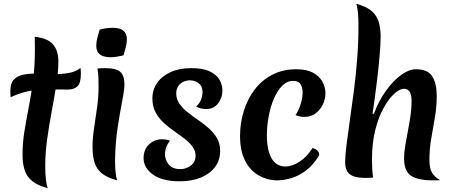

<svg xmlns="http://www.w3.org/2000/svg" viewBox="-20 -946 2415 1023"><path d="M221 -63Q221 -21 224.5 10.5Q228 42 235 57Q182 43 152.5 19.5Q123 -4 111.5 -39Q100 -74 100 -122Q100 -184 110 -245.5Q120 -307 133 -373.5Q146 -440 156 -516.5Q166 -593 166 -685Q166 -701 165.5 -717.5Q165 -734 165 -750Q233 -743 262 -710Q291 -677 291 -618Q291 -564 280.5 -497Q270 -430 256 -355.5Q242 -281 231.5 -206.5Q221 -132 221 -63ZM409 -584Q410 -577 410.5 -569.5Q411 -562 411 -554Q411 -503 392.5 -486Q374 -469 343 -469Q298 -469 260.5 -469.5Q223 -470 188.5 -468Q154 -466 117 -457Q80 -448 37 -428Q36 -436 35.5 -444.5Q35 -453 35 -461Q35 -501 53 -521Q71 -541 101.5 -547.5Q132 -554 169 -554Q195 -554 222 -552.5Q249 -551 274 -551Q312 -551 348 -557.5Q384 -564 409 -584Z M593 -88Q593 -52 596 -25.5Q599 1 605 15Q551 1 522.5 -22.5Q494 -46 483.5 -80.5Q473 -115 473 -164Q473 -208 481 -262Q489 -316 497 -372Q505 -428 505 -479Q505 -505 504.5 -530.5Q504 -556 499 -581Q507 -582 519 -582.5Q531 -583 540 -583Q599 -583 621 -563Q643 -543 643 -497Q643 -468 631 -407Q619 -346 606.5 -264Q594 -182 593 -88ZM638 -651Q622 -647 603.5 -644Q585 -641 567 -641Q549 -641 532 -646Q515 -651 504 -664.5Q493 -678 493 -703Q493 -725 499 -745.5Q505 -766 511 -788Q527 -793 545.5 -795.5Q564 -798 582 -798Q601 -798 617.5 -793Q634 -788 645 -774.5Q656 -761 656 -736Q656 -714 650 -693.5Q644 -673 638 -651Z M939 20Q845 20 795 -16Q745 -52 745 -103Q745 -149 774 -176.5Q803 -204 843 -204Q852 -204 863.5 -202.5Q875 -201 886 -196Q873 -181 866 -162Q859 -143 859 -125Q859 -94 879 -69.5Q899 -45 941 -45Q960 -45 978.5 -53Q997 -61 1009.5 -76.5Q1022 -92 1022 -116Q1022 -143 1005.5 -165Q989 -187 962.5 -207.5Q936 -228 907 -248Q878 -268 851.5 -292.5Q825 -317 808.5 -348.5Q792 -380 792 -421Q792 -468 817.5 -504.5Q843 -541 889.5 -562Q936 -583 999 -583Q1062 -583 1098 -565.5Q1134 -548 1149.5 -521Q1165 -494 1165 -463Q1165 -425 1142 -395Q1119 -365 1078 -365Q1064 -365 1050 -368.5Q1036 -372 1025 -378Q1045 -397 1052 -417Q1059 -437 1059 -456Q1059 -487 1038.5 -502.5Q1018 -518 992 -518Q974 -518 957.5 -510.5Q941 -503 930 -487.5Q919 -472 919 -448Q919 -418 936 -393.5Q953 -369 979.5 -348Q1006 -327 1036 -306.5Q1066 -286 1092.5 -262.5Q1119 -239 1136 -210Q1153 -181 1153 -143Q1153 -93 1126 -56.5Q1099 -20 1050.5 0Q1002 20 939 20Z M1402 -226Q1402 -144 1427.5 -101.5Q1453 -59 1500 -59Q1537 -59 1576 -84.5Q1615 -110 1645 -157Q1662 -153 1671.5 -143.5Q1681 -134 1681 -120Q1650 -67 1610.5 -37.5Q1571 -8 1530.5 3.5Q1490 15 1456 15Q1406 15 1360.5 -10Q1315 -35 1287 -87.5Q1259 -140 1259 -221Q1259 -291 1279 -355Q1299 -419 1337 -469Q1375 -519 1431 -548Q1487 -577 1559 -577Q1614 -577 1648 -558.5Q1682 -540 1698 -510.5Q1714 -481 1714 -449Q1714 -418 1700 -389Q1686 -360 1661 -341.5Q1636 -323 1602 -323Q1591 -323 1579 -325.5Q1567 -328 1554 -333Q1566 -347 1578 -379.5Q1590 -412 1592 -444Q1594 -473 1583.5 -494Q1573 -515 1542 -515Q1509 -515 1483 -488.5Q1457 -462 1439 -419.5Q1421 -377 1411.5 -326Q1402 -275 1402 -226Z M2288 15Q2206 15 2169.5 -10Q2133 -35 2133 -102Q2133 -132 2139 -169Q2145 -206 2153 -246.5Q2161 -287 2167 -328Q2173 -369 2173 -407Q2173 -473 2133 -473Q2110 -473 2081 -447Q2052 -421 2024.5 -372Q1997 -323 1979.5 -253.5Q1962 -184 1962 -98Q1962 -75 1963 -50.5Q1964 -26 1968 0Q1956 1 1945.5 1.5Q1935 2 1926 2Q1869 2 1844 -17.5Q1819 -37 1819 -83Q1819 -116 1826 -172Q1833 -228 1843.5 -301Q1854 -374 1865 -458Q1876 -542 1883 -631.5Q1890 -721 1890 -809Q1890 -850 1887 -880.5Q1884 -911 1878 -926Q1930 -912 1958 -889Q1986 -866 1997 -832Q2008 -798 2008 -751Q2008 -710 2002.5 -647Q1997 -584 1987.5 -505.5Q1978 -427 1965 -341L1972 -339Q1998 -409 2036.5 -462.5Q2075 -516 2117 -546.5Q2159 -577 2195 -577Q2260 -577 2283.5 -538.5Q2307 -500 2307 -435Q2307 -379 2297.5 -322.5Q2288 -266 2278 -209.5Q2268 -153 2268 -95Q2268 -48 2282 -25.5Q2296 -3 2325 14Q2315 15 2306 15Q2297 15 2288 15Z"/></svg>

Font: Merienda
Style: Bold
Weight: 700
Designer: Eduardo Rodriguez Tunni
Foundry: Eduardo Rodriguez Tunni
Version: Version 2.001